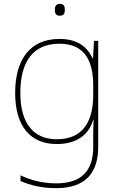

<svg xmlns="http://www.w3.org/2000/svg" viewBox="-20 -741 623 1001"><path d="M291 -721C271 -721 266 -706 266 -690C266 -673 271 -659 291 -659C315 -659 318 -673 318 -690C318 -706 315 -721 291 -721ZM290 -538C136 -538 59 -430 59 -256C59 -81 140 10 276 10C375 10 442 -34 466 -117H468C466 -78 466 -56 466 -17V25C466 140 414 215 273 215C198 215 135 196 87 173V203C135 223 192 240 273 240C433 240 492 152 492 25V-528H470L465 -437H463C435 -495 387 -538 290 -538ZM290 -513C425 -513 466 -419 466 -294V-246C466 -136 432 -15 276 -15C154 -15 86 -99 86 -256C86 -417 150 -513 290 -513Z"/></svg>

Font: Noto Sans Arabic UI Th
Style: Regular
Weight: 100
Designer: Monotype Design Team, Nadine Chahine and Nizar Qandah
Foundry: Monotype Imaging Inc.
Version: Version 2.010